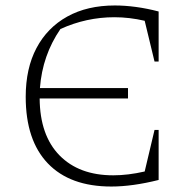

<svg xmlns="http://www.w3.org/2000/svg" viewBox="-20 -675 703 702"><path d="M387 7Q236 7 155 -77.5Q74 -162 74 -321Q74 -425 113.5 -499.5Q153 -574 226 -614.5Q299 -655 400 -655Q437 -655 477.5 -649.5Q518 -644 560 -633V-450H545L509 -599Q453 -612 398 -612Q296 -612 201 -569Q135 -473 126 -353H448V-315H125Q126 -180 197.5 -107Q269 -34 394 -34Q448 -34 509 -48L545 -200H560V-17Q464 7 387 7Z"/></svg>

Font: Piazzolla ExtraLight
Style: Regular
Weight: 200
Designer: Juan Pablo del Peral
Foundry: Huerta Tipografica
Version: Version 1.330